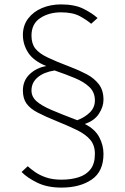

<svg xmlns="http://www.w3.org/2000/svg" viewBox="-20 -732 568 872"><path d="M259 120Q194.5 120 148.8 97.5Q103 75 78 49L106 23Q119.5 35.5 140 49.8Q160.5 64 189.8 74Q219 84 259 84Q302 84 336.5 73.2Q371 62.5 391 37Q411 11.5 411 -33Q411 -72 390.2 -96.8Q369.5 -121.5 330.5 -140.8Q291.5 -160 237 -182Q185 -203 151 -220.8Q117 -238.5 100.5 -261.5Q84 -284.5 84 -321Q84 -365.5 114.5 -394.8Q145 -424 190 -432Q131.5 -456 107.8 -493.2Q84 -530.5 84 -573Q84 -616.5 107.8 -647.8Q131.5 -679 170.8 -695.5Q210 -712 257 -712Q320 -712 360.2 -691.5Q400.5 -671 423 -650L394 -624Q376 -640 343.5 -658Q311 -676 257 -676Q202.5 -676 162.8 -650Q123 -624 123 -570Q123 -534 140.2 -511.8Q157.5 -489.5 196.8 -470.8Q236 -452 302 -427Q340 -412.5 373.8 -394.8Q407.5 -377 428.8 -349.5Q450 -322 450 -279Q450 -247 429.2 -215.2Q408.5 -183.5 365 -169Q411 -146 430.5 -109.5Q450 -73 450 -33Q450 47 396.5 83.5Q343 120 259 120ZM331 -186Q365.5 -199 388.2 -221.5Q411 -244 411 -276Q411 -312.5 386.5 -336.2Q362 -360 320.5 -377.2Q279 -394.5 228 -412Q179.5 -404.5 151.2 -380.8Q123 -357 123 -321Q123 -293 145.2 -272.8Q167.5 -252.5 213.5 -232.8Q259.5 -213 331 -186Z"/></svg>

Font: Overpass Thin
Style: Regular
Weight: 250
Designer: Delve Withrington, Dave Bailey, Thomas Jockin
Foundry: Delve Fonts LLC
Version: Version 4.000